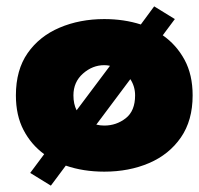

<svg xmlns="http://www.w3.org/2000/svg" viewBox="-20 -530 626 604"><path d="M30 -230Q30 -310 67 -363Q104 -416 167.5 -443Q231 -470 308 -470Q370 -470 423 -453L465 -510L530 -470L492 -419Q535 -389 560.5 -342Q586 -295 586 -230Q586 -151 549 -97.5Q512 -44 449 -17Q386 10 308 10Q242 10 187 -9L140 54L75 14L119 -45Q78 -75 54 -121Q30 -167 30 -230ZM211 -230Q211 -203 221 -183L326 -323Q317 -325 308 -325Q271 -325 241 -298.5Q211 -272 211 -230ZM405 -230Q405 -258 390 -281L283 -138Q295 -135 308 -135Q346 -135 375.5 -158Q405 -181 405 -230Z"/></svg>

Font: Jost* Black
Style: Regular
Weight: 900
Version: Version 3.7